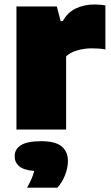

<svg xmlns="http://www.w3.org/2000/svg" viewBox="-20 -579 496 858"><path d="M53.5 0V-550H234L251 -484.5H260.5Q282 -523.5 318.8 -541.2Q355.5 -559 403 -559Q416 -559 428.8 -557.8Q441.5 -556.5 451 -555V-358Q436.5 -361 419.8 -362Q403 -363 389.5 -363Q357 -363 325 -353.8Q293 -344.5 275.5 -327V0ZM101 259.5Q126 215 133 185Q85 181 65.2 163.5Q45.5 146 45.5 119.5Q45.5 87.5 73.5 69.8Q101.5 52 164.5 52Q227.5 52 255.5 75.2Q283.5 98.5 283.5 140.5Q283.5 171 270.5 204Q257.5 237 236.5 259.5Z"/></svg>

Font: Encode Sans SmExp Black
Style: Regular
Weight: 900
Width: 6
Designer: Multiple Designers
Foundry: Impallari Type
Version: Version 3.002; ttfautohint (v1.8.3) -l 8 -r 50 -G 200 -x 14 